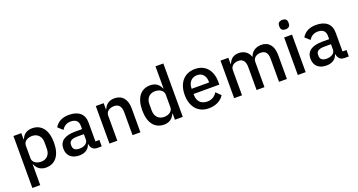

<svg xmlns="http://www.w3.org/2000/svg" viewBox="-49 -1522 4664 2500"><g transform="rotate(-20 2282.5 -272.0)"><path d="M78 200H187V-86H192C215 -25 269 12 338 12C470 12 545 -88 545 -260C545 -432 470 -532 338 -532C269 -532 215 -497 192 -434H187V-520H78ZM305 -82C238 -82 187 -118 187 -171V-349C187 -402 238 -438 305 -438C381 -438 430 -385 430 -305V-215C430 -135 381 -82 305 -82Z M1112 0V-89H1057V-350C1057 -467 983 -532 848 -532C747 -532 687 -490 652 -431L717 -372C744 -413 780 -443 841 -443C914 -443 948 -407 948 -343V-299H854C709 -299 632 -247 632 -143C632 -48 692 12 800 12C876 12 932 -22 952 -87H957C964 -36 994 0 1051 0ZM831 -71C776 -71 743 -94 743 -141V-159C743 -206 781 -229 856 -229H948V-154C948 -103 899 -71 831 -71Z M1328 0V-348C1328 -409 1384 -438 1441 -438C1506 -438 1539 -397 1539 -316V0H1648V-330C1648 -459 1586 -532 1479 -532C1399 -532 1356 -490 1333 -434H1328V-520H1219V0Z M2126 0H2235V-740H2126V-434H2121C2098 -497 2044 -532 1975 -532C1843 -532 1768 -432 1768 -260C1768 -88 1843 12 1975 12C2044 12 2098 -25 2121 -86H2126ZM2008 -82C1932 -82 1883 -135 1883 -215V-305C1883 -385 1932 -438 2008 -438C2075 -438 2126 -402 2126 -349V-171C2126 -118 2075 -82 2008 -82Z M2595 12C2692 12 2768 -29 2807 -93L2743 -156C2712 -108 2670 -78 2606 -78C2518 -78 2469 -135 2469 -215V-232H2826V-273C2826 -417 2748 -532 2595 -532C2447 -532 2356 -426 2356 -260C2356 -94 2447 12 2595 12ZM2595 -447C2667 -447 2711 -394 2711 -314V-304H2469V-311C2469 -391 2519 -447 2595 -447Z M3056 0V-349C3056 -409 3109 -438 3163 -438C3226 -438 3258 -398 3258 -317V0H3367V-349C3367 -409 3418 -438 3473 -438C3540 -438 3569 -397 3569 -317V0H3678V-330C3678 -459 3618 -532 3514 -532C3430 -532 3376 -485 3357 -426H3354C3329 -498 3271 -532 3200 -532C3120 -532 3083 -488 3061 -434H3056V-520H2947V0Z M3884 -613C3929 -613 3948 -637 3948 -670V-687C3948 -720 3929 -744 3884 -744C3839 -744 3819 -720 3819 -687V-670C3819 -637 3839 -613 3884 -613ZM3829 0H3938V-520H3829Z M4536 0V-89H4481V-350C4481 -467 4407 -532 4272 -532C4171 -532 4111 -490 4076 -431L4141 -372C4168 -413 4204 -443 4265 -443C4338 -443 4372 -407 4372 -343V-299H4278C4133 -299 4056 -247 4056 -143C4056 -48 4116 12 4224 12C4300 12 4356 -22 4376 -87H4381C4388 -36 4418 0 4475 0ZM4255 -71C4200 -71 4167 -94 4167 -141V-159C4167 -206 4205 -229 4280 -229H4372V-154C4372 -103 4323 -71 4255 -71Z"/></g></svg>

Font: IBMKR Medm
Style: Regular
Weight: 500
Designer: Mike Abbink; Paul van der Laan; Pieter van Rosmalen; Wujin Sim; Chorong Kim; Dohee Lee;
Foundry: Sandoll Inc.
Version: Version 1.002